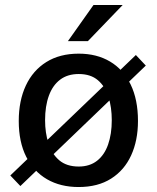

<svg xmlns="http://www.w3.org/2000/svg" viewBox="-20 -743 633 773"><path d="M567 -479 62 6 21.5 -36.5 527 -521.5ZM296.5 10Q223.5 10 169.5 -21.2Q115.5 -52.5 85.5 -112Q55.5 -171.5 55.5 -256Q55.5 -337.5 84 -398.5Q112.5 -459.5 166.5 -493.2Q220.5 -527 297 -527Q369.5 -527 423 -495.2Q476.5 -463.5 506 -402.8Q535.5 -342 535.5 -256Q535.5 -177.5 508 -117.5Q480.5 -57.5 427.2 -23.8Q374 10 296.5 10ZM297 -72.5Q341 -72.5 370.8 -95.8Q400.5 -119 415.2 -161.2Q430 -203.5 430 -259Q430 -310.5 416.8 -352.8Q403.5 -395 374.2 -420Q345 -445 297 -445Q252 -445 222 -422.2Q192 -399.5 176.8 -357.8Q161.5 -316 161.5 -259Q161.5 -208.5 175 -166Q188.5 -123.5 218.2 -98Q248 -72.5 297 -72.5ZM356.5 -723H474L334 -577.5H253.5Z"/></svg>

Font: Public Sans Medium
Style: Regular
Weight: 500
Designer: The Public Sans Project Authors: Dan O. Williams and USWDS (Libre Franklin designed by Pablo Impallari and Rodrigo Fuenz
Version: Version 1.007